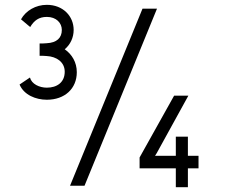

<svg xmlns="http://www.w3.org/2000/svg" viewBox="-20 -769 940 795"><path d="M570 -733 270 0H330L630 -733ZM61 -419C79 -376 128 -356 174 -356C248 -356 298 -402 298 -470C298 -511 278 -544 248 -565C271 -584 285 -613 285 -645C285 -702 241 -749 174 -749C128 -749 87 -725 67 -689L105 -657C121 -684 141 -699 174 -699C213 -699 236 -674 236 -645C236 -612 215 -592 173 -590C164 -589 154 -589 144 -589V-538C154 -538 164 -538 173 -537C214 -535 248 -512 248 -472C248 -428 216 -406 174 -406C143 -406 111 -421 104 -448ZM558 -72H708V6H758V-72H802V-124H758V-203H708V-124H622L629 -135L760 -373H701L558 -117Z"/></svg>

Font: Kreadon Medium
Style: Regular
Weight: 500
Designer: kohakuno
Foundry: StudioGnu
Version: Version 1.000;Glyphs 3.1.2 (3151)